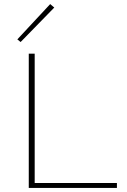

<svg xmlns="http://www.w3.org/2000/svg" viewBox="-20 -921 621 941"><path d="M553 -24V0H121V-658H150V-24ZM65 -728 226 -901 246 -884 81 -715Z"/></svg>

Font: Ysabeau Extralight
Style: Regular
Weight: 200
Designer: Christian Thalmann (Catharsis Fonts)
Version: Version 0.003